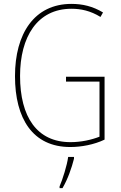

<svg xmlns="http://www.w3.org/2000/svg" viewBox="-20 -745 620 986"><path d="M319 -351V-326H491V-43C450 -27 397 -15 342 -15C170 -15 83 -144 83 -355C83 -555 171 -700 347 -700C395 -700 444 -690 496 -658L509 -681C456 -713 403 -725 347 -725C156 -725 57 -572 57 -354C57 -136 148 10 341 10C397 10 463 -2 517 -28V-351ZM360 70V61H330C325 102 301 178 286 212V221H301C328 175 348 118 360 70Z"/></svg>

Font: Noto Sans Malayalam Condensed Thin
Style: Regular
Weight: 100
Width: 3
Designer: Jelle Bosma - Monotype Design Team
Foundry: Monotype Imaging Inc.
Version: Version 2.104